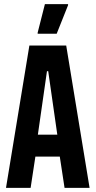

<svg xmlns="http://www.w3.org/2000/svg" viewBox="-20 -908 462 928"><path d="M122 -688H300L413 0H292L269 -151H151L128 0H9ZM257 -257 213 -564H207L163 -257ZM162 -750 197 -888H309V-883L254 -745H162Z"/></svg>

Font: Saira ExtraCondensed
Style: Bold
Weight: 700
Width: 2
Designer: Hector Gatti with collaboration of the Omnibus-Type team
Foundry: Omnibus-Type
Version: Version 0.072; ttfautohint (v1.8)